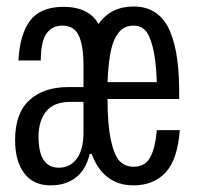

<svg xmlns="http://www.w3.org/2000/svg" viewBox="-20 -554 600 584"><path d="M133.8 9.8Q81.1 9.8 53.5 -27.3Q25.9 -64.5 25.9 -127.9Q25.9 -209.5 69.3 -249.3Q112.8 -289.1 187 -289.1H233.9V-356.9Q233.9 -415 219.7 -445.6Q205.6 -476.1 169.9 -476.1Q139.2 -476.1 121.8 -452.6Q104.5 -429.2 104 -370.1H36.1Q40.5 -451.2 72.3 -492.2Q104 -533.2 172.9 -533.2Q250 -533.2 279.8 -481Q316.9 -534.2 386.2 -534.2Q426.3 -534.2 454.1 -514.9Q481.9 -495.6 497.6 -457.8Q513.2 -419.9 519.5 -369.9Q525.9 -319.8 524.9 -252.9H307.1Q307.1 -174.3 317.4 -127.4Q327.6 -80.6 344.2 -63.7Q360.8 -46.9 386.2 -46.9Q420.9 -46.9 436.5 -74.7Q452.1 -102.5 457 -158.2H526.9Q520 -67.9 483.4 -29.1Q446.8 9.8 386.2 9.8Q294.4 9.8 258.8 -85.9H252.9Q241.7 -38.6 211.2 -14.4Q180.7 9.8 133.8 9.8ZM97.2 -138.2Q97.2 -43.9 159.2 -43.9Q193.4 -43.9 213.6 -71.5Q233.9 -99.1 233.9 -149.9V-244.1H193.8Q144 -244.1 120.6 -215.3Q97.2 -186.5 97.2 -138.2ZM307.1 -304.2H457Q454.6 -371.6 444.6 -410.6Q434.6 -449.7 420.7 -462.9Q406.7 -476.1 386.2 -476.1Q368.7 -476.1 355.7 -468.3Q342.8 -460.4 332 -441.7Q321.3 -422.9 315.2 -388.7Q309.1 -354.5 307.1 -304.2Z"/></svg>

Font: Lumene Sans Condensed
Style: Regular
Weight: 400
Width: 3
Designer: Deni Anggara
Version: Version 1.003;Glyphs 3.1.2 (3151)